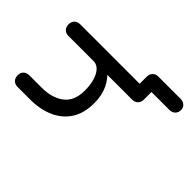

<svg xmlns="http://www.w3.org/2000/svg" viewBox="-196 -680 986 986"><g transform="rotate(-45 297.0 -187.0)"><path d="M265 -167Q192 -167 143.5 -198Q95 -229 70 -285Q45 -341 45 -415V-504Q45 -524 57 -535.5Q69 -547 88 -547Q107 -547 118.5 -535.5Q130 -524 130 -504V-415Q130 -339 165.5 -293Q201 -247 277 -247Q338 -247 376.5 -268Q415 -289 415 -323H458Q458 -278 432.5 -243Q407 -208 364 -187.5Q321 -167 265 -167ZM458 0Q438 0 426.5 -12Q415 -24 415 -43V-504Q415 -524 426.5 -535.5Q438 -547 458 -547Q477 -547 488.5 -535.5Q500 -524 500 -504V-43Q500 -24 488.5 -12Q477 0 458 0ZM555 173Q536 173 524.5 161Q513 149 513 130V0H458V-73H551Q570 -73 582 -61.5Q594 -50 594 -30V130Q594 149 583 161Q572 173 555 173Z"/></g></svg>

Font: Comfortaa Medium
Style: Regular
Weight: 500
Designer: Johan Aakerlund
Foundry: Johan Aakerlund
Version: Version 3.104; ttfautohint (v1.8.1.43-b0c9)